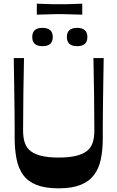

<svg xmlns="http://www.w3.org/2000/svg" viewBox="-20 -1017 641 1048"><path d="M300 11Q227 11 180 -7.5Q133 -26 107 -61.5Q81 -97 70.5 -148.5Q60 -200 60 -266Q60 -290 60 -321Q60 -352 59.5 -390.5Q59 -429 58.5 -476Q58 -523 57 -579Q56 -635 55 -700H111Q109 -601 107.5 -502Q106 -403 106 -304Q106 -264 116 -236Q126 -208 149 -191Q172 -174 209 -165.5Q246 -157 300 -157Q354 -157 391.5 -165.5Q429 -174 452 -191Q475 -208 485 -236Q495 -264 495 -304Q495 -403 493.5 -502Q492 -601 490 -700H546Q545 -635 544 -578.5Q543 -522 542.5 -474.5Q542 -427 541.5 -388Q541 -349 541 -318Q541 -287 541 -263Q541 -199 530.5 -148.5Q520 -98 493.5 -62.5Q467 -27 420 -8Q373 11 300 11ZM212 -765Q156 -765 156 -815Q156 -840 170 -852.5Q184 -865 212 -865Q239 -865 253.5 -852.5Q268 -840 268 -815Q268 -790 254 -777.5Q240 -765 212 -765ZM401 -765Q345 -765 345 -815Q345 -840 359 -852.5Q373 -865 401 -865Q428 -865 442.5 -852.5Q457 -840 457 -815Q457 -790 443 -777.5Q429 -765 401 -765ZM181 -937V-997Q216 -996 236.5 -995Q257 -994 272.5 -994Q288 -994 304 -994Q322 -994 337 -994Q352 -994 373 -995Q394 -996 429 -997V-937Q394 -938 373 -938.5Q352 -939 336.5 -939.5Q321 -940 304 -940Q287 -940 272 -939.5Q257 -939 236.5 -938.5Q216 -938 181 -937Z"/></svg>

Font: Ojuju SemiBold
Style: Regular
Weight: 600
Designer: Chisaokwu Joboson, Mirko Velimirovic
Foundry: Udi Foundry
Version: Version 1.000